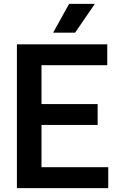

<svg xmlns="http://www.w3.org/2000/svg" viewBox="-20 -968 607 988"><path d="M193.5 -107.5H537V0H67V-740H532V-632.5H193.5V-432.5H482.5V-325H193.5ZM253.5 -800 335.5 -948H468L366.5 -800Z"/></svg>

Font: Encode Sans Semi Condensed SmBd
Style: Regular
Weight: 600
Width: 4
Designer: Multiple Designers
Foundry: Impallari Type
Version: Version 2.000